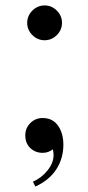

<svg xmlns="http://www.w3.org/2000/svg" viewBox="-20 -548 325 706"><path d="M196 -82Q213 -55 213 -16Q213 34 187.5 74Q162 114 110 138L101 120Q132 107 154.5 79Q177 51 177 22Q177 10 174 1Q158 14 137 14Q110 14 91.5 -3.5Q73 -21 73 -50Q73 -77 91.5 -95.5Q110 -114 137 -114Q176 -114 196 -82ZM208 -464Q208 -438 189 -419Q170 -400 144 -400Q118 -400 99 -419Q80 -438 80 -464Q80 -490 99 -509Q118 -528 144 -528Q170 -528 189 -509Q208 -490 208 -464Z"/></svg>

Font: Playfair Display SC
Style: Regular
Weight: 400
Designer: Claus Eggers Sørensen
Foundry: Claus Eggers Sørensen
Version: Version 1.200; ttfautohint (v1.6)